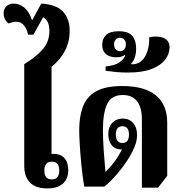

<svg xmlns="http://www.w3.org/2000/svg" viewBox="-42 -1039 1010 1069"><path d="M221 10Q156 10 124.5 -23Q93 -56 93 -115V-682Q158 -721 195.5 -764Q233 -807 233 -866Q233 -895 224.5 -914.5Q216 -934 198 -943L144 -846H114Q109 -876 92 -897Q75 -918 49 -918Q39 -918 26.5 -915Q14 -912 7 -908Q-9 -919 -15.5 -934Q-22 -949 -22 -964Q-22 -988 -7 -1003.5Q8 -1019 34 -1019Q66 -1019 93 -997Q120 -975 137 -926L188 -1019Q273 -1014 309.5 -973.5Q346 -933 346 -867Q346 -749 245 -667V-181Q254 -184 272 -181Q302 -178 320 -155Q338 -132 338 -91Q338 -44 308.5 -17Q279 10 221 10ZM246 -40Q288 -40 288 -90Q288 -113 278 -126Q268 -139 246 -139Q225 -139 215 -126Q205 -113 205 -90Q205 -40 246 -40Z M748 6V-374Q748 -442 720.5 -476Q693 -510 642 -510Q577 -510 554 -459Q531 -408 531 -315Q531 -265 535.5 -201.5Q540 -138 545 -82Q601 -135 637 -207Q635 -207 632 -207Q599 -207 580 -230.5Q561 -254 561 -291Q561 -333 584 -356Q607 -379 641 -379Q677 -379 699 -354.5Q721 -330 721 -288Q721 -256 709 -226Q697 -196 681 -169Q652 -120 612.5 -73.5Q573 -27 539 0H427Q417 -60 411 -122Q405 -184 402 -235Q399 -286 399 -314Q399 -391 420 -446Q441 -501 493 -530.5Q545 -560 639 -560Q762 -560 825.5 -508.5Q889 -457 889 -355V-60L838 6ZM640 -243Q676 -243 676 -290Q676 -336 640 -336Q603 -336 603 -290Q603 -243 640 -243Z M669 -635Q635 -635 604 -638Q573 -641 546 -645V-669Q598 -674 623.5 -692Q649 -710 655 -730L652 -733Q636 -720 606 -720Q567 -720 547 -738.5Q527 -757 527 -790Q527 -823 548.5 -844Q570 -865 619 -865Q673 -865 694.5 -839Q716 -813 716 -769Q716 -716 689 -685L690 -681Q739 -680 764.5 -722.5Q790 -765 789 -832Q841 -841 871.5 -826.5Q902 -812 902 -775Q902 -740 878.5 -708Q855 -676 803.5 -655.5Q752 -635 669 -635ZM626 -754Q641 -754 650 -764.5Q659 -775 659 -792Q659 -808 650 -818.5Q641 -829 626 -829Q611 -829 602 -818.5Q593 -808 593 -792Q593 -775 602 -764.5Q611 -754 626 -754Z"/></svg>

Font: Noto Serif Thai Condensed ExtraBold
Style: Regular
Weight: 800
Width: 3
Designer: Monotype Design Team
Foundry: Monotype Imaging Inc.
Version: Version 2.002; ttfautohint (v1.8.4.7-5d5b)